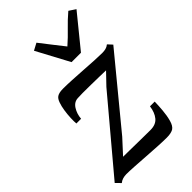

<svg xmlns="http://www.w3.org/2000/svg" viewBox="-255 -923 1020 1020"><g transform="rotate(-45 255.0 -413.0)"><path d="M389 -471.5Q373 -472 342.2 -472.8Q311.5 -473.5 277.2 -474Q243 -474.5 216 -474.5Q189 -474.5 181 -473.5Q151 -473 133.5 -445.5Q116 -418 113.5 -383.5H78Q76.5 -399.5 77.5 -425Q78.5 -450.5 82.5 -477.2Q86.5 -504 94 -525.2Q101.5 -546.5 113.5 -554.5Q119 -558.5 129.8 -561.5Q140.5 -564.5 159 -564.5Q186.5 -564.5 225 -562.5Q263.5 -560.5 304.8 -557.8Q346 -555 382 -553Q418 -551 440.5 -551Q454.5 -551 466.8 -554Q479 -557 490 -566L513 -541L200.5 -161.5L128.5 -83Q149 -83 178.8 -82.5Q208.5 -82 239.8 -81.5Q271 -81 296.2 -80.8Q321.5 -80.5 332.5 -80.5Q372.5 -80.5 393 -105.2Q413.5 -130 419 -171.5H454.5Q454 -144.5 451 -108.5Q448 -72.5 439.5 -41.8Q431 -11 414 -0.5Q407.5 3.5 395 6.5Q382.5 9.5 364.5 9.5Q337 9.5 297 7.2Q257 5 214.2 2Q171.5 -1 134.2 -3.2Q97 -5.5 75 -5.5Q62 -5.5 48.8 -1.8Q35.5 2 25 11L-1.5 -16L328 -408ZM192 -816 231.5 -837Q256.5 -805 282 -772Q307.5 -739 333.5 -706.5Q370.5 -739 402 -772Q433.5 -805 471 -837L508 -812.5L361 -632H290.5Z"/></g></svg>

Font: Merriweather
Style: Italic
Weight: 400
Italic angle: -7.8°
Designer: Eben Sorkin
Foundry: Eben Sorkin
Version: Version 2.100